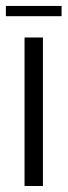

<svg xmlns="http://www.w3.org/2000/svg" viewBox="-29 -620 226 640"><path d="M52.8 0V-495H114.1V0ZM-9.4 -566V-600.2H176.3V-566Z"/></svg>

Font: Alumni Sans SC Thin
Style: Regular
Weight: 100
Designer: Robert E. Leuschke
Foundry: Robert E. Leuschke
Version: Version 1.018